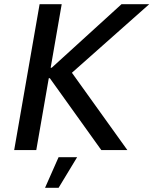

<svg xmlns="http://www.w3.org/2000/svg" viewBox="-20 -720 736 921"><path d="M466 0H591L325 -371L696 -700H563L228 -395H223L276 -700H170L48 0H154L214 -345H219ZM196 181H261L350 34H261Z"/></svg>

Font: Fixel Display Medium
Style: Italic
Weight: 500
Italic angle: -10°
Designer: AlfaBravo + MacPaw
Foundry: Kyrylo Tkachov, Marchela Mozhyna, Serhii Makarenko, Maria Weinstein, Zakhar Kryvoshyya
Version: Version 1.210;Glyphs 3.2 (3217)